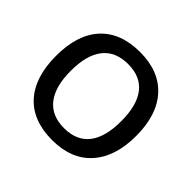

<svg xmlns="http://www.w3.org/2000/svg" viewBox="-173 -924 1133 1133"><g transform="rotate(45 393.5 -357.5)"><path d="M728 -357.9Q728 -184.1 640.6 -86.9Q553.7 9.8 394 9.8Q232.4 9.8 145.5 -85.9Q59.1 -181.6 59.1 -358.9Q59.1 -536.1 146 -630.4Q233.4 -725.1 395 -725.1Q553.7 -725.1 641.1 -628.9Q728 -533.2 728 -357.9ZM604 -357.9Q604 -489.7 551.3 -557.4Q498.5 -625 395 -625Q290 -625 236.6 -557.4Q183.1 -489.7 183.1 -357.9Q183.1 -226.1 236.6 -158Q290 -89.8 394 -89.8Q498 -89.8 551 -157.2Q604 -224.6 604 -357.9Z"/></g></svg>

Font: Open Sans
Style: SemiBold
Weight: 600
Foundry: Ascender Corporation
Version: Version 1.10